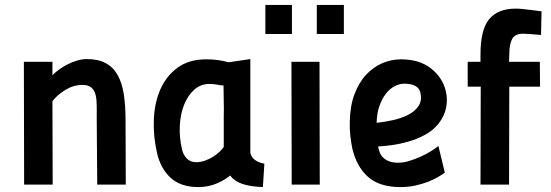

<svg xmlns="http://www.w3.org/2000/svg" viewBox="-20 -750 2237 780"><path d="M78 0 77 -499H193V-444Q204 -456 220 -467.5Q236 -479 254.5 -488.5Q273 -498 293 -504Q313 -510 333 -510Q379 -510 409.5 -493.5Q440 -477 458 -445Q476 -413 483 -366.5Q490 -320 490 -261L491 0H375L373 -260Q373 -291 373 -318Q373 -345 368.5 -364Q364 -383 351.5 -394Q339 -405 315 -405Q279 -405 246 -385Q213 -365 193 -339L194 0Z M997 -129Q1001 -111 1016 -100Q1031 -89 1054 -85Q1052 -61 1051 -37Q1050 -13 1048 10Q996 8 964 -3Q932 -14 915 -37Q894 -19 860 -4.5Q826 10 786 10Q715 10 674 -27Q633 -64 618 -128Q602 -198 605 -266Q608 -334 632 -388Q656 -442 702 -475.5Q748 -509 818 -509Q846 -509 868.5 -505.5Q891 -502 909 -497L997 -510ZM777 -91Q794 -91 811.5 -97Q829 -103 844.5 -112.5Q860 -122 871.5 -133Q883 -144 889 -153V-277Q890 -309 889 -339.5Q888 -370 888 -403H880Q869 -405 856.5 -407Q844 -409 832 -409Q795 -409 769 -385.5Q743 -362 728 -324.5Q713 -287 710.5 -240Q708 -193 719 -145Q724 -121 739 -106Q754 -91 777 -91Z M1058 -730H1166V-612H1058ZM1267 -730H1377V-612H1267ZM1164 -499H1278L1279 0H1165Z M1787 -49Q1777 -41 1759 -30.5Q1741 -20 1717.5 -11Q1694 -2 1666 4Q1638 10 1607 10Q1521 10 1474.5 -32Q1428 -74 1411 -148Q1406 -173 1403 -200.5Q1400 -228 1401 -255Q1402 -319 1420 -367Q1438 -415 1467.5 -446.5Q1497 -478 1533.5 -493.5Q1570 -509 1609 -509Q1684 -509 1731 -472Q1778 -435 1791 -380Q1799 -348 1792.5 -313.5Q1786 -279 1761 -247Q1739 -220 1707 -202.5Q1675 -185 1640 -175Q1605 -165 1572 -160.5Q1539 -156 1516 -155Q1518 -142 1523 -130Q1528 -118 1537.5 -109Q1547 -100 1561.5 -94.5Q1576 -89 1598 -89Q1619 -89 1642 -96Q1665 -103 1687.5 -113Q1710 -123 1729.5 -135Q1749 -147 1761 -157ZM1622 -410Q1602 -410 1582.5 -399.5Q1563 -389 1547.5 -369Q1532 -349 1521.5 -319.5Q1511 -290 1510 -251Q1540 -254 1574.5 -261.5Q1609 -269 1637 -283Q1665 -297 1680 -319Q1695 -341 1688 -373Q1680 -410 1622 -410Z M1933 -398H1880V-499H1932V-529Q1932 -630 1967.5 -672.5Q2003 -715 2076 -715Q2089 -715 2106.5 -713Q2124 -711 2141 -709Q2160 -706 2180 -704L2178 -608Q2165 -609 2153 -610Q2142 -611 2129 -612Q2116 -613 2104 -613Q2072 -613 2060.5 -591.5Q2049 -570 2049 -528L2048 -499H2173L2174 -398H2049L2048 0H1932Z"/></svg>

Font: Panefresco 800wt
Style: Regular
Weight: 800
Designer: Campivisivi
Foundry: Campivisivi & Chank Co
Version: Version 1.001